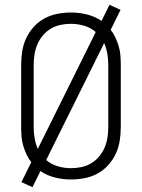

<svg xmlns="http://www.w3.org/2000/svg" viewBox="-20 -734 590 798"><path d="M115 44 69 23 110 -60Q98 -75 90 -92.5Q82 -110 76.5 -128.5Q71 -147 69.5 -166.5Q68 -186 68 -205V-465Q68 -493 72.5 -521.5Q77 -550 89 -575.5Q101 -601 120.5 -622.5Q140 -644 165 -657.5Q190 -671 218.5 -676.5Q247 -682 275 -682Q308 -682 341 -674Q374 -666 402 -647L435 -714L481 -693L440 -610Q452 -595 460 -577.5Q468 -560 473.5 -541.5Q479 -523 480.5 -503.5Q482 -484 482 -465V-205Q482 -177 477.5 -148.5Q473 -120 461 -94.5Q449 -69 429.5 -47.5Q410 -26 385 -12.5Q360 1 331.5 6.5Q303 12 275 12Q242 12 209 4Q176 -4 148 -23ZM137 -115 378 -601Q357 -619 330 -627Q303 -635 275 -635Q253 -635 231.5 -630.5Q210 -626 191.5 -615Q173 -604 158.5 -587Q144 -570 135.5 -550Q127 -530 123.5 -508.5Q120 -487 120 -465V-205Q120 -182 124 -159Q128 -136 137 -115ZM275 -35Q297 -35 318.5 -39.5Q340 -44 358.5 -55Q377 -66 391.5 -83Q406 -100 414.5 -120Q423 -140 426.5 -161.5Q430 -183 430 -205V-465Q430 -488 426 -511Q422 -534 413 -555L172 -69Q193 -51 220 -43Q247 -35 275 -35Z"/></svg>

Font: Lode Dark Term
Style: Regular
Weight: 400
Monospace: yes
Designer: Belleve Invis
Foundry: Belleve Invis
Version: Version 29.2.0